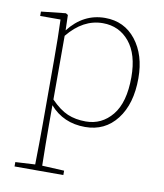

<svg xmlns="http://www.w3.org/2000/svg" viewBox="-82 -552 739 864"><g transform="rotate(10 287.5 -119.5)"><path d="M163 -373V-82Q203 -41 239.5 -25.5Q276 -10 323 -10Q396 -10 443.5 -68Q491 -126 491 -242Q491 -346 444.5 -402.5Q398 -459 323 -459Q233 -459 163 -373ZM161 -468 163 -398Q230 -484 329 -484Q417 -484 470 -416.5Q523 -349 523 -242Q523 -125 469 -55Q415 15 324 15Q225 15 163 -56V35Q163 116 165 220L266 225V245H43V225L133 220Q135 116 135 35V-255Q135 -366 132 -442H39V-462L151 -474Z"/></g></svg>

Font: TypoPRO Source Serif Pro
Style: Regular
Weight: 200
Designer: Frank Grießhammer
Foundry: Adobe Systems Incorporated
Version: Version 1.017;PS (version unavailable);hotconv 1.0.79;makeot